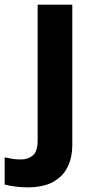

<svg xmlns="http://www.w3.org/2000/svg" viewBox="-84 -566 409 826"><path d="M34 240Q9 240 -18.5 236.5Q-46 233 -64 228V111Q-46 115 -30 117.5Q-14 120 6 120Q36 120 57 103Q78 86 78 37V-546H227V59Q227 109 208 150Q189 191 146.5 215.5Q104 240 34 240Z"/></svg>

Font: Noto Sans New Tai Lue
Style: Regular
Weight: 400
Designer: Monotype Design Team
Foundry: Monotype Imaging Inc.
Version: Version 2.003